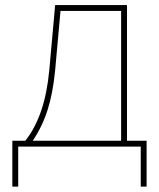

<svg xmlns="http://www.w3.org/2000/svg" viewBox="-20 -562 609 736"><path d="M27.3 153.3V-22.5H77.1Q96.7 -47.4 111.6 -75.9Q126.5 -104.5 137.9 -137.9Q149.4 -171.4 157 -210Q164.6 -248.5 168.9 -293L191.4 -542.5H466.8V-22.5H542V153.3H519.5V0H49.8V153.3ZM105.5 -22.5H444.3V-520H211.9L191.4 -293Q183.1 -206.1 162.8 -141.8Q142.6 -77.6 105.5 -22.5Z"/></svg>

Font: Inter 16pt Thin
Style: Regular
Weight: 250
Version: Version 4.001;git-66647c0bb